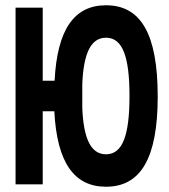

<svg xmlns="http://www.w3.org/2000/svg" viewBox="-20 -699 640 728"><path d="M39 -670V0H142V-277H186C196 -81 262 9 382 9C513 9 578 -98 578 -333C578 -572 513 -679 382 -679C263 -679 197 -590 187 -393H142V-670ZM292 -289V-381C297 -500 326 -556 382 -556C444 -556 471 -486 471 -335C471 -184 444 -114 382 -114C326 -114 297 -170 292 -289Z"/></svg>

Font: LT Wave Mono Bold
Style: Regular
Weight: 700
Designer: Daniel Lyons
Version: Version 2.5 (Glyphs App)